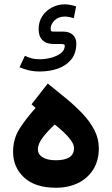

<svg xmlns="http://www.w3.org/2000/svg" viewBox="-20 -885 526 903"><path d="M285.2 -864.7Q293.5 -864.7 309.1 -862.3Q324.7 -859.9 337.9 -854.5L327.1 -799.8Q317.9 -802.7 305.7 -804.9Q293.5 -807.1 285.2 -807.1Q254.4 -807.1 236.3 -788.8Q218.3 -770.5 218.3 -750.5Q218.3 -741.2 220.7 -738.8Q223.1 -736.3 232.9 -736.3H277.8Q307.1 -736.3 323 -720.7Q338.9 -705.1 338.9 -680.7Q338.9 -635.7 315.9 -606.4Q293 -577.1 253.9 -563Q214.8 -548.8 167 -548.8Q138.2 -548.8 115 -554.4Q91.8 -560.1 71.8 -568.8L97.2 -622.6Q111.8 -615.2 128.2 -610.8Q144.5 -606.4 168 -606.4Q193.4 -606.4 220.5 -613.5Q247.6 -620.6 266.1 -634.8Q284.7 -648.9 284.7 -670.9Q284.7 -678.2 266.1 -678.2H230.5Q197.8 -678.2 179.7 -696.3Q161.6 -714.4 161.6 -747.1Q161.6 -783.2 179.2 -809.6Q196.8 -835.9 225.1 -850.3Q253.4 -864.7 285.2 -864.7ZM147.5 -377.4 128.4 -394.5 204.6 -492.2Q249 -456.5 291.7 -421.4Q334.5 -386.2 369.1 -349.4Q403.8 -312.5 424.3 -272.5Q444.8 -232.4 444.8 -187.5Q444.8 -129.9 418.9 -88.4Q393.1 -46.9 347.7 -24.4Q302.2 -2 243.2 -2Q145.5 -2 93.5 -50Q41.5 -98.1 41.5 -170.9Q41.5 -231.4 71.5 -279.1Q101.6 -326.7 147.5 -377.4ZM328.1 -188Q328.1 -205.1 313.7 -225.1Q299.3 -245.1 278.3 -264.6Q257.3 -284.2 237.3 -299.3Q208 -272.5 183.1 -241Q158.2 -209.5 158.2 -183.1Q158.2 -159.2 180.4 -145.3Q202.6 -131.3 242.7 -131.3Q328.1 -131.3 328.1 -188Z"/></svg>

Font: Vazirmatn RD UI FD
Style: Bold
Weight: 700
Designer: Saber Rastikerdar
Foundry: Saber Rastikerdar
Version: Version 33.003